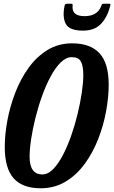

<svg xmlns="http://www.w3.org/2000/svg" viewBox="-20 -995 611 1028"><path d="M138.5 -156.5Q138.5 -61 206.5 -61Q236.5 -61 264 -88.8Q291.5 -116.5 316 -163.2Q340.5 -210 360.8 -267.5Q381 -325 395.5 -385Q410 -445 418 -499.2Q426 -553.5 426 -593.5Q426 -642.5 413 -665.8Q400 -689 364.5 -689Q334 -689 305.5 -661.2Q277 -633.5 251.8 -586.8Q226.5 -540 205.8 -482.5Q185 -425 170 -365Q155 -305 146.8 -250.8Q138.5 -196.5 138.5 -156.5ZM197.5 13Q101 13 53.2 -40.2Q5.5 -93.5 5.5 -208.5Q5.5 -274.5 19.5 -350Q33.5 -425.5 61.8 -498.8Q90 -572 133 -631.8Q176 -691.5 234.2 -727.2Q292.5 -763 366.5 -763Q463.5 -763 512.8 -709.8Q562 -656.5 562 -541.5Q562 -475.5 548.2 -400Q534.5 -324.5 506 -251.2Q477.5 -178 434 -118.2Q390.5 -58.5 331.5 -22.8Q272.5 13 197.5 13ZM424.5 -831Q351.5 -831 332.2 -867.2Q313 -903.5 326 -965.5Q328 -975 339.5 -975H361.5Q370 -975 369 -967Q361.5 -908.5 432.5 -908.5Q500.5 -908.5 521 -960.5Q524 -967.5 525.2 -971.2Q526.5 -975 535.5 -975H562.5Q570 -975 570.8 -972.8Q571.5 -970.5 570 -963Q554.5 -902.5 520.2 -866.8Q486 -831 424.5 -831Z"/></svg>

Font: Besley* Condensed Semi
Style: Italic
Weight: 600
Width: 3
Italic angle: -13°
Designer: Owen Earl
Foundry: indestructible type*
Version: Version 3.000; ttfautohint (v1.8.3)